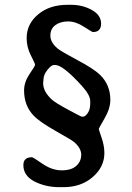

<svg xmlns="http://www.w3.org/2000/svg" viewBox="-20 -692 552 802"><path d="M321.8 -204.6H326.7Q335.9 -204.6 346.4 -219.5Q356.9 -234.4 356.9 -259.8V-270Q356.9 -294.9 321.8 -333.5Q242.7 -420.4 211.4 -420.4H204.6Q194.3 -420.4 178 -399.9Q161.6 -379.4 161.6 -359.4L160.2 -344.7Q160.2 -309.1 197.3 -275.4Q211.9 -262.2 265.4 -233.4Q318.8 -204.6 321.8 -204.6ZM368.2 -558.1Q364.7 -558.1 330.6 -580.3Q296.4 -602.5 264.4 -602.5Q232.4 -602.5 211.4 -587.2Q190.4 -571.8 190.4 -543.2Q190.4 -514.6 220.7 -489.3Q235.4 -477.1 303.5 -440.9Q371.6 -404.8 397.9 -379.4Q440.9 -337.4 440.9 -274.9Q440.9 -238.8 416.7 -197.3Q392.6 -155.8 392.6 -153.3Q392.6 -150.9 404.3 -116.9Q416 -83 416 -52.7Q416 5.4 367.2 47.6Q318.4 89.8 245.1 89.8H229Q169.9 89.8 123.8 65.9Q77.6 42 77.6 -2.4Q77.6 -35.2 113.3 -35.2Q118.2 -35.2 157.7 -7.8Q197.3 19.5 237.8 19.5Q278.3 19.5 298.8 0.7Q319.3 -18.1 319.3 -45.7Q319.3 -73.2 289.1 -99.1Q279.8 -106.9 212.4 -145Q145 -183.1 120.1 -209.5Q80.6 -251 80.6 -314.5Q80.6 -349.1 103.5 -382.8Q126.5 -416.5 126.5 -421.4Q126.5 -426.3 108.9 -460.7Q91.3 -495.1 91.3 -532.7Q91.3 -591.8 139.2 -631.8Q187 -671.9 261.7 -671.9H276.9Q324.7 -671.9 363.5 -650.4Q402.3 -628.9 402.3 -593.5Q402.3 -558.1 368.2 -558.1Z"/></svg>

Font: Averia Gruesa Libre
Style: Regular
Weight: 500
Italic angle: -1.70001°
Version: Version 1.001